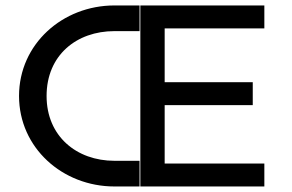

<svg xmlns="http://www.w3.org/2000/svg" viewBox="-20 -674 1054 694"><path d="M393.6 -654.3C206.1 -654.3 48.8 -514.6 48.8 -327.1C48.8 -139.6 206.1 0 393.6 0H484.4V-92.8H393.6C256.8 -92.8 148.4 -181.6 148.4 -327.1C148.4 -474.6 256.8 -561.5 393.6 -561.5H484.4V-654.3ZM575.2 -377V-571.3H935.5V-654.3H487.3V0H935.5V-83H575.2V-293.9H893.6V-377Z"/></svg>

Font: Sen-gleads
Style: Regular
Weight: 400
Designer: Kosal Sen, Philatype
Foundry: Philatype
Version: Version 1.004; ttfautohint (v1.8.3)